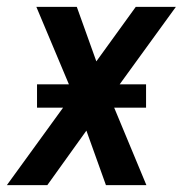

<svg xmlns="http://www.w3.org/2000/svg" viewBox="-30 -540 550 560"><path d="M-10 0 154 -226H78V-294H171L76 -520H194L251 -361L366 -520H483L319 -294H396V-226H303L397 0H279L222 -159L108 0Z"/></svg>

Font: Iosevka SS04 Semibold
Style: Italic
Weight: 600
Italic angle: -9°
Monospace: yes
Designer: Belleve Invis
Foundry: Belleve Invis
Version: Version 19.0.0; ttfautohint (v1.8.4)